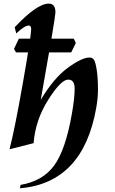

<svg xmlns="http://www.w3.org/2000/svg" viewBox="-20 -794 625 1040"><path d="M87.9 226.1 91.3 207.5Q211.4 187 273.2 102.8Q335 18.6 369.1 -176.3Q384.3 -261.7 384.3 -314.5Q384.3 -362.8 349.6 -362.8Q310.1 -362.8 240.7 -252.7Q171.4 -142.6 162.1 -18.6L31.7 14.6Q61 -100.1 104.2 -346.4Q147.5 -592.8 148.9 -635.3Q148.9 -655.8 136.2 -655.8Q113.3 -655.8 67.9 -612.8L59.6 -646.5Q180.2 -774.4 244.1 -774.4Q280.3 -774.4 280.3 -726.6Q278.8 -691.4 200.7 -252.9Q271 -371.1 347.4 -426.8Q423.8 -482.4 464.4 -482.4Q480.5 -482.4 488.8 -470.5Q497.1 -458.5 503.9 -415.3Q510.7 -372.1 510.7 -308.1Q510.7 -263.7 501 -208.5Q429.7 196.8 87.9 226.1ZM365.7 -510.3H66.9L55.7 -528.8L82 -584.5H379.9L390.6 -561Z"/></svg>

Font: Kelvinch
Style: Bold Italic
Weight: 700
Italic angle: -10°
Designer: Paul James Miller
Foundry: High-Logic / Made with FontCreator
Version: Version 3.30 September 23, 2016